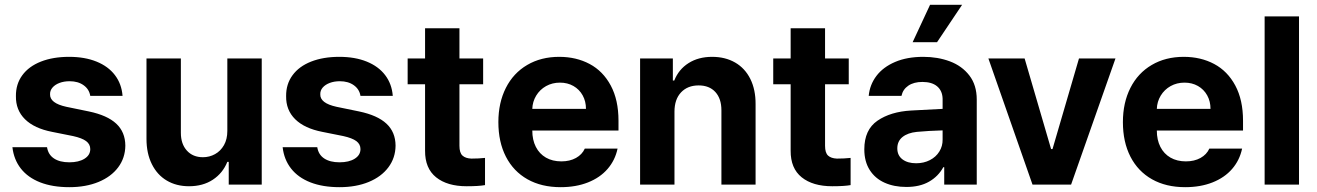

<svg xmlns="http://www.w3.org/2000/svg" viewBox="-20 -776 5536 807"><path d="M272.5 -434.6Q249 -434.6 230.2 -427.5Q211.4 -420.4 200.7 -408Q189.9 -395.5 190.4 -379.9Q189 -342.3 258.8 -327.1L353.5 -307.6Q430.7 -291.5 468.5 -256.3Q506.3 -221.2 506.8 -164.1Q506.3 -112.3 476.8 -72.8Q447.3 -33.2 394 -11.2Q340.8 10.7 271.5 10.7Q200.7 10.7 148.9 -9.5Q97.2 -29.8 67.6 -67.6Q38.1 -105.5 32.2 -157.2H177.7Q182.6 -126 207 -109.9Q231.4 -93.8 271.5 -93.8Q311 -93.8 335.2 -108.9Q359.4 -124 359.4 -149.4Q359.4 -169.9 342 -182.9Q324.7 -195.8 287.1 -204.1L199.2 -221.7Q124 -236.3 85 -274.9Q45.9 -313.5 46.9 -372.1Q46.4 -422.4 73.7 -459.7Q101.1 -497.1 151.9 -517.1Q202.6 -537.1 270.5 -537.1Q336.4 -537.1 385.7 -517.1Q435.1 -497.1 463.1 -460.2Q491.2 -423.3 495.1 -373H359.4Q355 -400.9 331.5 -417.7Q308.1 -434.6 272.5 -434.6Z M935.5 -530.3H1080.1V0H941.4V-95.7H935.5Q916.5 -48.3 874.8 -20.8Q833 6.8 774.4 6.8Q721.2 6.8 680.9 -17.1Q640.6 -41 618.2 -86.2Q595.7 -131.3 595.7 -192.4V-530.3H740.2V-217.8Q740.2 -170.9 765.4 -143.1Q790.5 -115.2 833 -115.2Q860.4 -115.2 883.8 -128.2Q907.2 -141.1 921.4 -166Q935.5 -190.9 935.5 -225.6Z M1408.2 -434.6Q1384.8 -434.6 1366 -427.5Q1347.2 -420.4 1336.4 -408Q1325.7 -395.5 1326.2 -379.9Q1324.7 -342.3 1394.5 -327.1L1489.3 -307.6Q1566.4 -291.5 1604.2 -256.3Q1642.1 -221.2 1642.6 -164.1Q1642.1 -112.3 1612.5 -72.8Q1583 -33.2 1529.8 -11.2Q1476.6 10.7 1407.2 10.7Q1336.4 10.7 1284.7 -9.5Q1232.9 -29.8 1203.4 -67.6Q1173.8 -105.5 1168 -157.2H1313.5Q1318.4 -126 1342.8 -109.9Q1367.2 -93.8 1407.2 -93.8Q1446.8 -93.8 1470.9 -108.9Q1495.1 -124 1495.1 -149.4Q1495.1 -169.9 1477.8 -182.9Q1460.4 -195.8 1422.9 -204.1L1335 -221.7Q1259.8 -236.3 1220.7 -274.9Q1181.6 -313.5 1182.6 -372.1Q1182.1 -422.4 1209.5 -459.7Q1236.8 -497.1 1287.6 -517.1Q1338.4 -537.1 1406.2 -537.1Q1472.2 -537.1 1521.5 -517.1Q1570.8 -497.1 1598.9 -460.2Q1627 -423.3 1630.9 -373H1495.1Q1490.7 -400.9 1467.3 -417.7Q1443.8 -434.6 1408.2 -434.6Z M2010.7 -421.9H1911.1V-163.1Q1911.1 -133.8 1923.8 -122.1Q1936.5 -110.4 1960.9 -109.4Q1992.2 -109.4 2018.6 -112.3V2Q1992.7 6.8 1941.4 6.8Q1859.9 6.8 1813 -30.8Q1766.1 -68.4 1766.6 -142.6V-421.9H1693.4V-530.3H1766.6V-657.2H1911.1V-530.3H2010.7Z M2074.7 -262.7Q2074.7 -344.2 2106.2 -406.5Q2137.7 -468.8 2195.8 -502.9Q2253.9 -537.1 2330.6 -537.1Q2401.9 -537.1 2458.3 -507.1Q2514.6 -477.1 2547.1 -416.5Q2579.6 -356 2579.6 -268.6V-227.5H2217.3Q2217.3 -188 2232.2 -158.7Q2247.1 -129.4 2274.7 -113.5Q2302.2 -97.7 2339.4 -97.7Q2375 -97.7 2400.9 -112.1Q2426.8 -126.5 2438 -151.4H2575.7Q2565.4 -102.5 2533.7 -65.9Q2502 -29.3 2451.4 -9.3Q2400.9 10.7 2336.4 10.7Q2255.9 10.7 2197 -22.5Q2138.2 -55.7 2106.4 -117.4Q2074.7 -179.2 2074.7 -262.7ZM2442.9 -318.4Q2442.9 -350.1 2429 -375.2Q2415 -400.4 2390.1 -414.6Q2365.2 -428.7 2333.5 -428.7Q2301.3 -428.7 2275.1 -414.1Q2249 -399.4 2233.6 -374Q2218.3 -348.6 2217.3 -318.4Z M2814.9 0H2670.4V-530.3H2808.1V-437.5H2814Q2832.5 -484.4 2874 -510.7Q2915.5 -537.1 2973.1 -537.1Q3028.3 -537.1 3069.8 -513.2Q3111.3 -489.3 3133.8 -444.1Q3156.2 -398.9 3155.8 -337.9V0H3012.2V-312.5Q3012.2 -361.3 2986.8 -389.2Q2961.4 -417 2916.5 -417Q2870.1 -417 2842.5 -387.7Q2814.9 -358.4 2814.9 -306.6Z M3547.4 -421.9H3447.8V-163.1Q3447.8 -133.8 3460.4 -122.1Q3473.1 -110.4 3497.6 -109.4Q3528.8 -109.4 3555.2 -112.3V2Q3529.3 6.8 3478 6.8Q3396.5 6.8 3349.6 -30.8Q3302.7 -68.4 3303.2 -142.6V-421.9H3230V-530.3H3303.2V-657.2H3447.8V-530.3H3547.4Z M3810.1 -311.5Q3863.8 -314.9 3941.9 -318.4V-361.3Q3940.9 -394.5 3918.9 -413.1Q3897 -431.6 3856.9 -431.6Q3820.8 -431.6 3797.9 -416Q3774.9 -400.4 3769 -373H3631.3Q3635.7 -419.9 3663.8 -457Q3691.9 -494.1 3742.2 -515.6Q3792.5 -537.1 3860.8 -537.1Q3921.4 -537.1 3972.4 -518.1Q4023.4 -499 4054.4 -458.7Q4085.4 -418.5 4085.4 -357.4V0H3948.7V-73.2H3944.8Q3923.8 -34.7 3885 -12.5Q3846.2 9.8 3789.6 9.8Q3737.8 9.8 3698 -8.1Q3658.2 -25.9 3635.5 -61.5Q3612.8 -97.2 3612.8 -148.4Q3612.8 -230.5 3668 -268.6Q3723.1 -306.6 3810.1 -311.5ZM3830.6 -89.8Q3862.8 -89.8 3888.4 -103Q3914.1 -116.2 3928.2 -139.2Q3942.4 -162.1 3941.9 -189.5V-228Q3918.9 -227.5 3885.3 -225.6Q3851.6 -223.6 3833.5 -221.7Q3795.4 -217.8 3773.4 -200.2Q3751.5 -182.6 3751.5 -152.3Q3751.5 -122.6 3773.2 -106.2Q3794.9 -89.8 3830.6 -89.8ZM3889.2 -755.9H4023.9L3918.5 -598.6H3815.9Z M4481.9 0H4319.8L4134.3 -530.3H4286.6L4397.9 -149.4H4403.8L4515.1 -530.3H4668.5Z M4699.7 -262.7Q4699.7 -344.2 4731.2 -406.5Q4762.7 -468.8 4820.8 -502.9Q4878.9 -537.1 4955.6 -537.1Q5026.9 -537.1 5083.3 -507.1Q5139.6 -477.1 5172.1 -416.5Q5204.6 -356 5204.6 -268.6V-227.5H4842.3Q4842.3 -188 4857.2 -158.7Q4872.1 -129.4 4899.7 -113.5Q4927.2 -97.7 4964.4 -97.7Q5000 -97.7 5025.9 -112.1Q5051.8 -126.5 5063 -151.4H5200.7Q5190.4 -102.5 5158.7 -65.9Q5127 -29.3 5076.4 -9.3Q5025.9 10.7 4961.4 10.7Q4880.9 10.7 4822 -22.5Q4763.2 -55.7 4731.4 -117.4Q4699.7 -179.2 4699.7 -262.7ZM5067.9 -318.4Q5067.9 -350.1 5054 -375.2Q5040 -400.4 5015.1 -414.6Q4990.2 -428.7 4958.5 -428.7Q4926.3 -428.7 4900.1 -414.1Q4874 -399.4 4858.6 -374Q4843.3 -348.6 4842.3 -318.4Z M5439.9 0H5295.4V-707H5439.9Z"/></svg>

Font: WEMIX Pretendard
Style: Bold
Weight: 700
Designer: Base glyphs from Inter by Rasmus Andersson; Hangeul glyphs from Noto Sans CJK(Source Han Sans) by Jang Soo-young and Kan
Foundry: Kil Hyung-jin
Version: Version 1.000